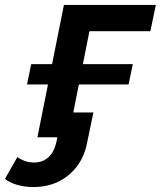

<svg xmlns="http://www.w3.org/2000/svg" viewBox="-93 -554 649 775"><path d="M58 0 165 -534H536L514 -428H268L183 0ZM41 201Q8 201 -22.5 192.5Q-53 184 -73 168L-23 80Q-11 89 6.5 95.5Q24 102 44 102Q80 102 103.5 80Q127 58 136 13L144 -26L175 0H58L79 -100H284L259 20Q249 75 219 115.5Q189 156 144 178.5Q99 201 41 201ZM16 -213 33 -295H443L426 -213Z"/></svg>

Font: MOST Montserrat SemiBold
Style: Italic
Weight: 600
Italic angle: -11.3°
Designer: Julieta Ulanovsky
Foundry: Julieta Ulanovsky
Version: Version 8.000;March 11, 2024;FontCreator 15.0.0.2926 64-bit